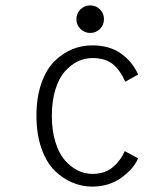

<svg xmlns="http://www.w3.org/2000/svg" viewBox="-20 -680 610 711"><path d="M314 -558Q293 -558 278 -572.8Q263 -587.5 263 -609Q263 -630.5 278 -645.2Q293 -660 314 -660Q335.5 -660 350.2 -645.2Q365 -630.5 365 -609Q365 -587.5 350.2 -572.8Q335.5 -558 314 -558ZM491.5 -93.5Q475 -55 429.5 -22Q384 11 321 11Q283.5 11 248.2 -3.8Q213 -18.5 182.5 -48.2Q152 -78 133.5 -130.5Q115 -183 115 -251Q115 -320 133.5 -372.2Q152 -424.5 182.5 -454Q213 -483.5 248 -497.8Q283 -512 321 -512Q385.5 -512 428 -481.8Q470.5 -451.5 491.5 -404L444 -377.5Q424.5 -421 397 -443Q369.5 -465 321.5 -465Q293.5 -465 267.8 -452.5Q242 -440 220 -415.2Q198 -390.5 185 -348Q172 -305.5 172 -251Q172 -197 185 -154.5Q198 -112 219.8 -87Q241.5 -62 267.5 -49Q293.5 -36 321.5 -36Q368.5 -36 397.8 -60.8Q427 -85.5 442 -120.5Z"/></svg>

Font: League Mono Narrow UltraLight
Style: Regular
Weight: 200
Width: 3
Designer: Tyler Finck
Foundry: The League of Moveable Type / Tyler Finck
Version: Version 2.210